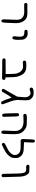

<svg xmlns="http://www.w3.org/2000/svg" viewBox="1418 -1964 663 3540"><g transform="rotate(90 1750.0 -194.5)"><path d="M64.9 -308.1Q150.4 -309.6 190.9 -309.6Q258.3 -309.6 291 -287.1Q324.2 -264.2 334.7 -235.8Q345.2 -207.5 345.2 -169.9Q345.2 -133.8 337.4 57.1Q336.4 66.4 336.4 68.8Q336.4 88.4 346.2 103L362.8 110.8Q364.7 111.3 368.4 111.3Q372.1 111.3 377.7 109.9Q383.3 108.4 388.2 104.5Q400.9 62 400.9 12.7Q400.9 -36.6 404.8 -88.4Q407.2 -117.7 407.2 -140.6Q407.2 -163.6 406.2 -177.5Q405.3 -191.4 403.8 -201.2Q402.3 -210.9 400.4 -220.7Q396.5 -239.7 389.6 -257.8Q376.5 -293.5 349.6 -322.3Q322.8 -351.1 285.2 -359.9Q253.9 -367.7 207.5 -367.7Q195.8 -367.7 174.6 -366.9Q153.3 -366.2 122.3 -366.2Q91.3 -366.2 58.6 -367.7L43.5 -359.9L35.6 -344.2Q35.2 -342.3 35.2 -340.8Q35.2 -326.7 43 -317.4Q52.2 -309.6 64.9 -308.1Z M673.3 -91.3Q675.3 -90.8 677.2 -90.8Q679.2 -90.8 682.1 -91.3Q688 -91.8 693.4 -94.5Q698.7 -97.2 699.2 -98.1Q715.3 -132.8 715.3 -178Q715.3 -223.1 712.4 -270Q709.5 -313.5 678.2 -343Q647 -372.6 599.1 -372.6Q585.4 -372.6 572.3 -371.6Q559.1 -370.6 553.2 -369.1Q542.5 -367.2 537.6 -364.7L529.8 -348.1Q529.3 -346.2 529.3 -344.7Q529.3 -330.6 537.1 -321.3Q546.4 -314 559.1 -312Q564.9 -312 570.3 -312Q622.6 -312 638.7 -294.4Q655.8 -275.9 656.7 -242.7Q656.7 -234.9 656.7 -227.1Q656.7 -204.6 654.3 -179.7Q651.9 -154.8 647.9 -127.4Q647.9 -111.8 656.7 -99.1Z M1454.1 70.8Q1454.1 55.2 1444.3 43.9Q1435.1 36.1 1420.9 36.1Q1418.5 36.1 1406.7 37.6V28.3Q1406.7 -142.1 1390.4 -192.9Q1374 -243.7 1352.5 -277.8Q1331.1 -311 1290 -332.5Q1260.3 -348.1 1185.5 -348.1Q1159.7 -348.1 1128.4 -346.2Q1115.7 -342.8 1106.4 -335.4L1098.1 -318.8Q1097.7 -317.4 1097.7 -313.5Q1097.7 -309.6 1099.9 -303.2Q1102.1 -296.9 1106.9 -291L1122.6 -282.7Q1167 -287.1 1197.8 -287.1Q1208.5 -287.1 1217.8 -286.6Q1257.8 -284.2 1290 -252Q1319.3 -222.7 1333 -177.2Q1345.2 -136.7 1345.2 -12.2Q1345.2 5.4 1345.2 32.7L1080.1 34.7L1064.9 42.5L1057.1 58.1Q1056.6 60.1 1056.6 62Q1056.6 76.7 1064.5 85.9Q1073.7 93.8 1086.4 95.2L1422.4 99.1Q1434.6 97.7 1445.8 90.3L1453.6 73.7Q1454.1 72.3 1454.1 70.8Z M1870.6 116.7Q1872.6 117.2 1876.5 117.2Q1880.4 117.2 1886 115.5Q1891.6 113.8 1896.5 109.9L1904.3 94.7Q1887.2 36.1 1864 -22.2Q1840.8 -80.6 1830.6 -128.4Q1823.7 -162.6 1823.7 -189Q1823.7 -199.7 1824.7 -209Q1828.6 -239.7 1829.6 -307.6Q1829.6 -316.4 1829.6 -324.2Q1829.6 -377.9 1824.2 -398.4Q1817.9 -422.4 1787.1 -450Q1756.3 -477.5 1720.7 -481Q1702.1 -482.9 1685.5 -482.9Q1668.9 -482.9 1654.3 -481Q1626.5 -477.5 1603 -463.4Q1596.2 -454.1 1594.2 -442.4Q1596.2 -428.7 1603.5 -417.5L1619.1 -409.7Q1642.6 -410.2 1674.8 -421.9Q1687.5 -426.3 1699.2 -426.3Q1724.6 -426.3 1743.2 -406.2Q1770 -377.4 1772.5 -338.4Q1773.4 -326.7 1773.4 -314.9Q1773.4 -289.1 1768.8 -255.9Q1764.2 -222.7 1762.2 -180.2Q1726.1 -110.4 1689.2 -50.5Q1652.3 9.3 1619.6 68.8Q1619.1 70.8 1619.1 72.3Q1619.1 86.4 1626.5 97.2L1643.1 105Q1645 105.5 1647.7 105.5Q1650.4 105.5 1654.3 104.5Q1663.6 103.5 1671.4 97.7L1717.3 17.6Q1741.2 -23.9 1771.5 -64.5L1781.2 -77.1Q1801.8 -16.6 1817.1 26.4Q1832.5 69.3 1854.5 108.9Z M2103.5 97.7Q2117.2 97.7 2126 90.3L2134.3 74.2L2128.4 -130.4Q2129.4 -139.2 2129.4 -147.5Q2129.4 -179.2 2118.7 -206.1L2103 -213.4Q2101.1 -213.9 2099.6 -213.9Q2085.4 -213.9 2076.2 -206.1Q2068.8 -196.8 2066.9 -184.1Q2072.8 10.7 2072.8 38.8Q2072.8 66.9 2084.5 89.4L2100.1 97.2Q2102.1 97.7 2103.5 97.7ZM2417 113.3Q2430.7 113.3 2439.5 106Q2449.7 85 2449.7 58.6Q2449.7 29.3 2452.1 -24.7Q2454.6 -78.6 2454.6 -106.2Q2454.6 -133.8 2453.6 -152.3Q2450.7 -221.7 2422.9 -264.6Q2412.1 -280.8 2397.9 -294.4Q2369.1 -322.3 2342 -337.2Q2314.9 -352.1 2273.9 -355.5Q2240.7 -357.9 2178.7 -357.9Q2160.6 -357.9 2140.6 -357.9H2134.3Q2108.4 -357.9 2088.4 -344.7L2080.6 -328.6Q2080.1 -326.7 2080.1 -322.8Q2080.1 -318.8 2081.8 -312.7Q2083.5 -306.6 2087.4 -300.3L2103 -292.5Q2160.2 -296.4 2206.5 -296.4Q2252.9 -296.4 2279.3 -290.5Q2328.1 -278.8 2353 -253.9Q2375.5 -231.4 2384.8 -206.1Q2395.5 -175.3 2395.5 -131.6Q2395.5 -87.9 2388.2 51.3Q2387.2 60.5 2387.2 64.5Q2387.2 87.4 2397.5 105L2413.6 112.8Q2415.5 113.3 2417 113.3Z M2892.1 -109.4Q2894.5 -127.4 2894.5 -146.5Q2894.5 -165.5 2891.6 -184.1Q2885.7 -219.7 2849.6 -256.8Q2813.5 -293.5 2742.7 -298.3Q2668.5 -303.2 2602.5 -305.7L2608.9 -458Q2609.9 -463.4 2609.9 -468.8Q2609.9 -484.9 2601.6 -497.6L2585.4 -505.4Q2583.5 -505.9 2579.6 -505.9Q2575.7 -505.9 2570.1 -504.2Q2564.5 -502.4 2559.6 -498.5Q2547.4 -466.8 2543.5 -274.9Q2545.4 -262.7 2554 -253.9Q2562.5 -245.1 2574.7 -243.7Q2631.3 -243.7 2700.7 -242.7Q2773.9 -241.7 2804.4 -213.1Q2835 -184.6 2838.4 -141.1Q2838.4 -137.7 2838.4 -134.8Q2838.4 -82 2774.4 -32.2Q2747.6 -11.7 2714.8 2.9Q2667 23.4 2623.5 52.7L2615.7 68.8Q2615.2 70.8 2615.2 72.3Q2615.2 86.4 2623 95.7Q2631.8 102.5 2643.6 104.5Q2686 85.9 2727.1 65.4Q2793.9 32.7 2835.9 -8.8Q2849.6 -22.5 2861.8 -38.1Q2887.7 -70.8 2892.1 -109.4Z M3212.4 108.9Q3214.4 109.4 3216.8 109.4Q3219.2 109.4 3223.1 108.4Q3231.4 107.4 3238.3 102.1L3246.6 85.9Q3238.8 -101.1 3238.8 -196.3Q3238.8 -290 3210.4 -345.2Q3183.1 -398.4 3144.5 -401.9Q3110.8 -404.8 3063.5 -404.8Q3052.7 -404.8 3041 -404.8L3025.9 -397L3018.1 -381.3Q3017.6 -379.4 3017.6 -376.7Q3017.6 -374 3018.6 -370.1Q3019.5 -361.8 3024.9 -355Q3043 -344.2 3065.9 -344.2Q3071.8 -344.2 3080.3 -345.2Q3088.9 -346.2 3098.6 -346.2Q3121.1 -346.2 3136.2 -339.8Q3159.2 -329.1 3169.9 -289.1Q3180.2 -252 3180.2 -166.7Q3180.2 -81.5 3186 79.6Q3187.5 91.3 3195.8 100.6Z"/></g></svg>

Font: NaikaiFont
Style: Light
Weight: 300
Version: Version 1.89